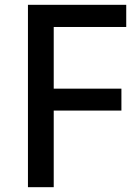

<svg xmlns="http://www.w3.org/2000/svg" viewBox="-20 -777 576 797"><path d="M96 0V-757H504V-665H203V-409H484V-318H203V0Z"/></svg>

Font: Menbere
Style: Regular
Weight: 400
Designer: Aleme Tadesse
Foundry: Sorkin Type Co
Version: Version 1.000